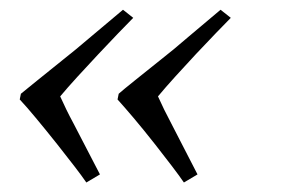

<svg xmlns="http://www.w3.org/2000/svg" viewBox="-20 -417 584 394"><path d="M20.5 -212.9 22.9 -224.6Q27.8 -228.5 36.4 -235.6Q44.9 -242.7 57.1 -252.4L135.3 -315.4Q151.9 -329.1 232.4 -397L253.4 -380.4Q242.2 -369.1 222.9 -349.1Q203.6 -329.1 181.9 -305.9Q160.2 -282.7 139.2 -259.8Q118.2 -236.8 103.5 -219.2Q109.4 -206.1 116.2 -192.1Q123 -178.2 130.9 -163.6L185.1 -59.1L157.2 -42.5Q147.5 -56.6 132.6 -75.9Q117.7 -95.2 98.1 -120.1Q72.8 -151.9 53.7 -174.8Q34.7 -197.8 20.5 -212.9ZM221.2 -212.9 223.6 -224.6Q232.9 -232.9 257.3 -252.4L335.9 -315.4Q344.2 -322.3 367.9 -342.5Q391.6 -362.8 432.6 -397L453.6 -380.4Q442.4 -369.1 423.1 -349.1Q403.8 -329.1 382.3 -306.2Q360.8 -283.2 339.8 -260Q318.8 -236.8 304.2 -219.2Q310.1 -206.1 316.9 -192.1Q323.7 -178.2 331.5 -163.6L385.3 -59.1L357.4 -42.5Q347.7 -56.6 333 -75.9Q318.4 -95.2 298.8 -120.1Q273.4 -152.3 254.2 -175Q234.9 -197.8 221.2 -212.9Z"/></svg>

Font: XB Kayhan
Style: Italic
Weight: 400
Italic angle: -12°
Designer: Behnam
Foundry: Irmug
Version: Version 7.300 2009